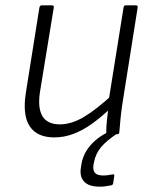

<svg xmlns="http://www.w3.org/2000/svg" viewBox="-20 -504 573 721"><path d="M184 12Q119 12 91.5 -30Q64 -72 77 -155L128 -476Q130 -484 137 -484H175Q183 -484 182 -476L130 -158Q121 -98 139.5 -67.5Q158 -37 205 -37Q249 -37 297 -66Q345 -95 406 -152L397 -99Q360 -64 325 -39Q290 -14 255 -1Q220 12 184 12ZM386 0Q379 0 379 -7Q379 -29 381.5 -52Q384 -75 387 -99L388 -126L444 -476Q445 -484 452 -484H490Q498 -484 497 -476L440 -117Q436 -91 433 -62.5Q430 -34 428 -7Q428 0 420 0ZM355 197Q313 197 295.5 177.5Q278 158 284 124L286 111Q293 71 323 38Q353 5 405 -17L424 -5Q381 23 360 48Q339 73 333 105L331 115Q328 136 337 145.5Q346 155 368 155Q379 155 387 153.5Q395 152 402 151Q406 150 408 151.5Q410 153 409 157L405 184Q404 191 397 192Q387 194 376.5 195.5Q366 197 355 197Z"/></svg>

Font: Sofia Sans Light
Style: Italic
Weight: 300
Italic angle: -9°
Version: Version 4.100-B